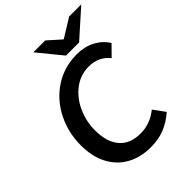

<svg xmlns="http://www.w3.org/2000/svg" viewBox="-263 -1065 1210 1210"><g transform="rotate(-45 342.0 -460.5)"><path d="M54 -308Q54 -422 103.5 -519.5Q153 -617 241.5 -674.5Q330 -732 442 -732Q510 -732 563.5 -704Q617 -676 647 -627L580 -559Q529 -624 440 -624Q366 -624 307.5 -579.5Q249 -535 216.5 -463Q184 -391 184 -312Q184 -207 232.5 -150.5Q281 -94 374 -94Q459 -94 530 -151L586 -74Q538 -32 483.5 -9.5Q429 13 357 13Q267 13 198.5 -25Q130 -63 92 -135Q54 -207 54 -308ZM257 -934H363L448 -858H453L576 -934H684L505 -774H388Z"/></g></svg>

Font: Nebula Sans Semibold
Style: Regular
Weight: 600
Italic angle: -9°
Designer: Paul D. Hunt for Adobe (as Source Sans)
Foundry: Nebula Entertainment & Broadcasting LLC
Version: Version 1.010